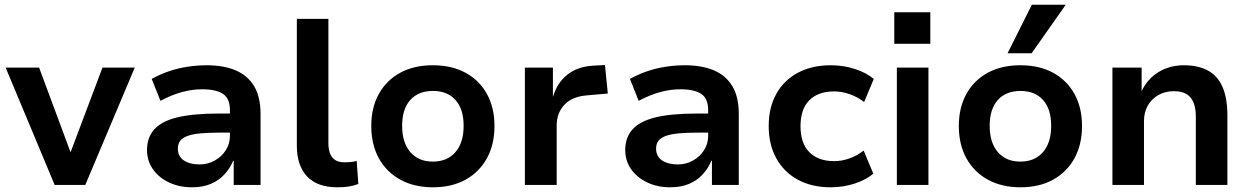

<svg xmlns="http://www.w3.org/2000/svg" viewBox="-20 -785 5306 815"><path d="M212 0 4 -498H146L282 -132H277L415 -498H552L342 0Z M795 10Q740 10 696.5 -11Q653 -32 628.5 -67.5Q604 -103 604 -148Q604 -202 635.5 -236.5Q667 -271 733.5 -287Q800 -303 906 -303H974V-222H912Q866 -222 832.5 -219Q799 -216 777.5 -208.5Q756 -201 745.5 -188Q735 -175 735 -154Q735 -121 760.5 -104Q786 -87 827 -87Q862 -87 891.5 -103.5Q921 -120 938.5 -147.5Q956 -175 956 -208V-317Q956 -367 926.5 -386.5Q897 -406 838 -406Q797 -406 753.5 -394.5Q710 -383 661 -357L624 -450Q658 -469 695.5 -482Q733 -495 774.5 -501.5Q816 -508 857 -508Q929 -508 980 -486.5Q1031 -465 1058.5 -419.5Q1086 -374 1086 -301V0H972V-103H970Q956 -70 932.5 -44.5Q909 -19 875 -4.5Q841 10 795 10Z M1412 10Q1327 10 1283.5 -36Q1240 -82 1240 -167V-705H1374V-177Q1374 -151 1381.5 -132.5Q1389 -114 1404 -105Q1419 -96 1441 -96Q1455 -96 1467.5 -97Q1480 -98 1494 -102L1501 -4Q1479 4 1459 7Q1439 10 1412 10Z M1818 10Q1738 10 1679 -22.5Q1620 -55 1588 -113.5Q1556 -172 1556 -250Q1556 -328 1588 -386Q1620 -444 1678.5 -476Q1737 -508 1817 -508Q1898 -508 1956.5 -476Q2015 -444 2047 -386Q2079 -328 2079 -250Q2079 -172 2047 -113.5Q2015 -55 1956.5 -22.5Q1898 10 1818 10ZM1817 -99Q1878 -99 1913 -139Q1948 -179 1948 -251Q1948 -322 1913.5 -360.5Q1879 -399 1818 -399Q1756 -399 1721.5 -360.5Q1687 -322 1687 -251Q1687 -179 1722 -139Q1757 -99 1817 -99Z M2208 0V-498H2327V-376H2328Q2345 -433 2387 -467Q2429 -501 2493 -506L2548 -509L2560 -388L2470 -380Q2408 -375 2375.5 -340Q2343 -305 2343 -252V0Z M2825 10Q2770 10 2726.5 -11Q2683 -32 2658.5 -67.5Q2634 -103 2634 -148Q2634 -202 2665.5 -236.5Q2697 -271 2763.5 -287Q2830 -303 2936 -303H3004V-222H2942Q2896 -222 2862.5 -219Q2829 -216 2807.5 -208.5Q2786 -201 2775.5 -188Q2765 -175 2765 -154Q2765 -121 2790.5 -104Q2816 -87 2857 -87Q2892 -87 2921.5 -103.5Q2951 -120 2968.5 -147.5Q2986 -175 2986 -208V-317Q2986 -367 2956.5 -386.5Q2927 -406 2868 -406Q2827 -406 2783.5 -394.5Q2740 -383 2691 -357L2654 -450Q2688 -469 2725.5 -482Q2763 -495 2804.5 -501.5Q2846 -508 2887 -508Q2959 -508 3010 -486.5Q3061 -465 3088.5 -419.5Q3116 -374 3116 -301V0H3002V-103H3000Q2986 -70 2962.5 -44.5Q2939 -19 2905 -4.5Q2871 10 2825 10Z M3506 10Q3426 10 3367 -22Q3308 -54 3275.5 -112.5Q3243 -171 3243 -250Q3243 -329 3275.5 -387Q3308 -445 3367.5 -476.5Q3427 -508 3506 -508Q3561 -508 3609.5 -492Q3658 -476 3689 -450L3648 -352Q3621 -373 3587.5 -385Q3554 -397 3521 -397Q3453 -397 3415.5 -359.5Q3378 -322 3378 -249Q3378 -177 3415.5 -139Q3453 -101 3521 -101Q3554 -101 3587 -113Q3620 -125 3646 -146L3687 -48Q3657 -22 3608.5 -6Q3560 10 3506 10Z M3776 -599V-733H3929V-599ZM3787 0V-498H3921V0Z M4312 10Q4232 10 4173 -22.5Q4114 -55 4082 -113.5Q4050 -172 4050 -250Q4050 -328 4082 -386Q4114 -444 4172.5 -476Q4231 -508 4311 -508Q4392 -508 4450.5 -476Q4509 -444 4541 -386Q4573 -328 4573 -250Q4573 -172 4541 -113.5Q4509 -55 4450.5 -22.5Q4392 10 4312 10ZM4311 -99Q4372 -99 4407 -139Q4442 -179 4442 -251Q4442 -322 4407.5 -360.5Q4373 -399 4312 -399Q4250 -399 4215.5 -360.5Q4181 -322 4181 -251Q4181 -179 4216 -139Q4251 -99 4311 -99ZM4257 -559 4360 -765H4504L4359 -559Z M4702 0V-498H4826V-398Q4851 -451 4898.5 -479.5Q4946 -508 5005 -508Q5066 -508 5107.5 -485.5Q5149 -463 5169.5 -415.5Q5190 -368 5190 -295V0H5056V-290Q5056 -325 5046.5 -349Q5037 -373 5016.5 -385.5Q4996 -398 4963 -398Q4926 -398 4897 -381.5Q4868 -365 4852 -336.5Q4836 -308 4836 -272V0Z"/></svg>

Font: Nunito Sans 8pt
Style: Bold
Weight: 700
Version: Version 3.101;gftools[0.9.27]